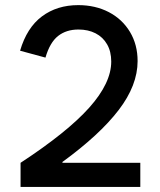

<svg xmlns="http://www.w3.org/2000/svg" viewBox="-20 -741 636 761"><path d="M420.9 -497.1Q420.9 -536.6 404.5 -565.2Q388.2 -593.8 358.9 -608.9Q329.6 -624 291 -624Q242.7 -624 210.2 -598.4Q177.7 -572.8 160.2 -512.7L59.6 -540Q86.4 -631.3 146.2 -676Q206.1 -720.7 290 -720.7Q357.9 -720.7 411.4 -692.9Q464.8 -665 495.1 -614.5Q525.4 -564 525.4 -499Q525.4 -402.8 450.2 -304.7Q375 -206.5 227.5 -99.1V-95.7H536.1V0H61.5V-95.7Q247.1 -217.3 334 -314.7Q420.9 -412.1 420.9 -497.1Z"/></svg>

Font: Wanted Sans Medium
Style: Regular
Weight: 500
Designer: Original Design by Kil Hyung-jin and Kang Hanbin, Wanted Lab, Inc; Hangeul from Source Han Sans by Jang Soo-young and Ka
Foundry: Wanted Lab, Inc.
Version: Version 1.001